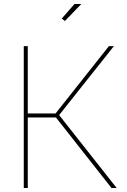

<svg xmlns="http://www.w3.org/2000/svg" viewBox="-20 -941 634 961"><path d="M99 0V-710H119V-373H258L525 -710H550L276 -365L564 0H538L260 -353H119V0ZM305 -836 289 -848 353 -921H387Z"/></svg>

Font: Raleway Thin
Style: Regular
Weight: 100
Designer: Matt McInerney, Pablo Impallari, Rodrigo Fuenzalida
Foundry: Matt McInerney, Pablo Impallari, Rodrigo Fuenzalida
Version: Version 4.026